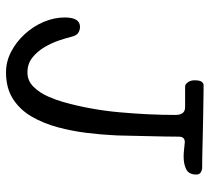

<svg xmlns="http://www.w3.org/2000/svg" viewBox="-50 -678 713 654"><g transform="rotate(90 307.0 -351.5)"><path d="M227 -15Q190 -15 156.5 -32.5Q123 -50 96.5 -79Q70 -108 55 -143.5Q40 -179 40 -215Q40 -267 72 -267Q83 -267 92.5 -261Q102 -255 106 -237Q110 -220 118.5 -195Q127 -170 141.5 -145.5Q156 -121 177 -104.5Q198 -88 227 -88Q256 -88 276.5 -109Q297 -130 309.5 -159Q322 -188 328 -210Q354 -302 363 -402Q372 -502 372 -593Q372 -607 366 -616Q360 -625 345 -625H275Q268 -625 261 -634Q254 -643 254 -657Q254 -676 259.5 -682Q265 -688 270 -688H275Q288 -688 315.5 -687.5Q343 -687 378 -686.5Q413 -686 448.5 -685Q484 -684 513 -683.5Q542 -683 556 -683Q567 -680 571 -675.5Q575 -671 575 -663Q575 -638 557.5 -629Q540 -620 514 -620Q502 -620 489.5 -621.5Q477 -623 465 -624Q446 -624 446 -604Q446 -589 445.5 -557Q445 -525 444 -488.5Q443 -452 442.5 -421.5Q442 -391 441 -379Q439 -338 433 -289Q427 -240 414 -191.5Q401 -143 378 -103Q355 -63 318 -39Q281 -15 227 -15Z"/></g></svg>

Font: Fuzzy Bubbles
Style: Regular
Weight: 400
Designer: Robert E. Leuschke
Foundry: Robert E. Leuschke
Version: Version 1.010; ttfautohint (v1.8.3)